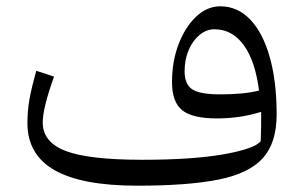

<svg xmlns="http://www.w3.org/2000/svg" viewBox="-20 -586 969 612"><path d="M811 -135.7Q812 -157.2 812.3 -182.4Q812.5 -207.5 812.5 -229.5Q745.6 -208.5 671.9 -208.5Q593.3 -208.5 560.8 -234.6Q528.3 -260.7 528.3 -324.2Q528.3 -390.6 549.3 -445.3Q570.3 -500 605.2 -533Q640.1 -565.9 682.1 -565.9Q737.3 -565.9 777.6 -523.7Q817.9 -481.4 839.8 -404.1Q861.8 -326.7 861.8 -220.7Q861.8 -131.3 818.1 -82.3Q774.4 -33.2 677 -13.7Q579.6 5.9 418 5.9Q240.7 5.9 154.1 -43.5Q67.4 -92.8 67.4 -193.8Q67.4 -231.9 73.7 -268.3Q80.1 -304.7 95.7 -360.4L152.3 -341.8Q116.2 -241.7 116.2 -195.8Q116.2 -132.3 190.2 -104.5Q264.2 -76.7 433.6 -76.7Q592.8 -76.7 691.7 -94Q790.5 -111.3 811 -135.7ZM805.7 -297.4Q793.5 -392.1 756.8 -442.4Q720.2 -492.7 663.6 -492.7Q637.7 -492.7 616 -474.6Q594.2 -456.5 581.3 -426.3Q568.4 -396 568.4 -358.9Q568.4 -317.4 592.8 -301.3Q617.2 -285.2 681.2 -285.2Q758.3 -285.2 805.7 -297.4Z"/></svg>

Font: Pinar DS1 Regular
Style: Regular
Weight: 400
Designer: Amin Abedi
Version: Version 3.000